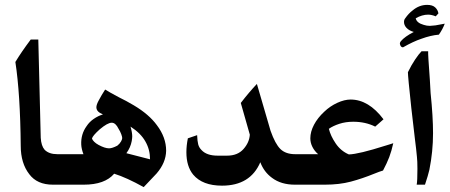

<svg xmlns="http://www.w3.org/2000/svg" viewBox="-20 -757 1843 787"><path d="M283 0H197Q132 0 100 -43Q65 -88 65 -159Q63 -373 43 -503Q67 -543 106 -595H137L147 -192Q149 -159 163 -143Q181 -125 215 -125H283Z M622 -46Q602 -24 569 10Q499 -29 448 -45Q410 0 323 0H270Q240 0 223 -18.5Q206 -37 206 -62Q206 -88 225 -106.5Q244 -125 270 -125H322Q314 -146 313 -164Q311 -207 335 -240Q346 -257 364 -269.5Q382 -282 402 -288L390 -294Q375 -303 375 -317Q375 -328 385 -346Q396 -367 411 -390Q430 -378 468 -358Q497 -344 529 -325Q591 -288 623 -244Q661 -194 661 -139Q660 -90 622 -46ZM466 -229Q454 -254 438 -254Q421 -254 389 -227Q359 -200 357 -189Q359 -183 366 -176Q373 -169 384 -163Q410 -149 427 -149Q440 -149 461 -160Q471 -168 476 -177Q481 -186 481 -191Q481 -196 477 -207Q473 -218 466 -229ZM576 -177Q557 -211 515 -238Q522 -214 522 -198Q522 -191 520 -179Q515 -152 498 -129L595 -104Q595 -144 576 -177Z M1089 -221Q1108 -167 1129.5 -146Q1151 -125 1190 -125H1234V0H1189Q1132 0 1095 -28Q1062 -52 1047 -92Q1006 4 890 4Q810 4 772 -41Q744 -75 744 -133Q744 -160 750 -190L788 -203Q789 -178 792.5 -165Q796 -152 806 -142Q827 -119 872 -119H911Q954 -119 978 -146Q1002 -173 1004 -205L967 -335Q1000 -378 1033 -413Z M1550 -58Q1536 -54 1514 -45Q1465 -25 1418 -12.5Q1371 0 1311 0H1222Q1195 0 1176.5 -18.5Q1158 -37 1158 -63Q1158 -89 1176 -107Q1194 -125 1222 -125H1284Q1269 -138 1260.5 -155Q1252 -172 1252 -190Q1252 -217 1267 -245.5Q1282 -274 1309 -299Q1333 -322 1362.5 -335.5Q1392 -349 1417 -349Q1491 -349 1552 -268L1518 -238Q1478 -258 1428 -258Q1397 -258 1371 -249.5Q1345 -241 1328 -229Q1335 -200 1356 -169Q1377 -138 1410 -124Q1450 -125 1560 -160Q1570 -163 1578 -165.5Q1586 -168 1592 -170Q1585 -138 1575.5 -113Q1566 -88 1550 -58Z M1708 -547H1735Q1734 -536 1742 -429Q1742 -421 1745 -376Q1755 -279 1755 -211Q1755 -136 1740 -61Q1735 -39 1722 0H1688Q1691 -15 1691 -65Q1691 -97 1689 -114Q1686 -147 1681 -185L1666 -314Q1652 -444 1652 -461Q1666 -490 1681.5 -513Q1697 -536 1708 -547ZM1779 -615Q1745 -612 1707 -598Q1674 -587 1632 -563Q1623 -563 1620 -574L1619 -578Q1619 -583 1623 -588Q1639 -607 1676 -626Q1656 -632 1646 -643Q1636 -654 1636 -667Q1636 -676 1641 -682Q1655 -702 1671 -714Q1698 -737 1731 -737Q1753 -737 1764 -726.5Q1775 -716 1777 -702L1766 -690Q1749 -697 1735 -697Q1710 -697 1684 -682Q1688 -663 1717 -655Q1729 -651 1742 -651Q1747 -651 1765 -653L1803 -660Q1795 -638 1779 -615Z"/></svg>

Font: Mirza SemiBold
Style: Regular
Weight: 600
Designer: Arabic design by Kourosh Beigpour, Latin design by Eduardo Tunni, engineering by Lasse Fister
Version: Version 1.0010g